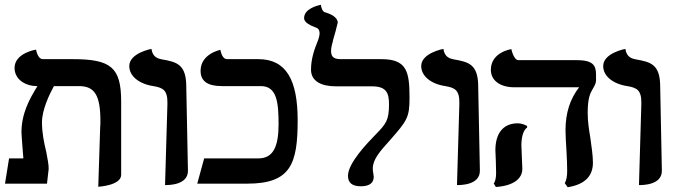

<svg xmlns="http://www.w3.org/2000/svg" viewBox="-20 -770 2827 805"><path d="M392 13C392 13 488 8 488 -37V-344C488 -488 445 -522 284 -522H159C146 -522 136 -538 131 -562C131 -562 41 -548 41 -485C41 -443 78 -409 137 -409C103 -354 70 -294 70 -214C70 -207 73 -173 75 -143C76 -130 77 -116 78 -106H18L1 0H177C179 -19 182 -42 184 -61C185 -77 179 -105 174 -133C174 -134 173 -136 173 -137C165 -171 156 -212 156 -257C156 -309 186 -372 206 -409H311C376 -409 401 -372 401 -262C401 -254 401 -245 400 -236Z M672 6C688 6 769 6 768 -55C766 -171 763 -289 761 -406C761 -500 722 -510 659 -521C644 -524 620 -529 615 -565C615 -565 522 -548 522 -493C522 -451 563 -418 623 -409C663 -402 683 -393 682 -336Z M1148 -249C1148 -155 1125 -106 1064 -106H836L807 0H1017C1200 0 1228 -84 1228 -266C1228 -435 1180 -522 1063 -522H932C919 -522 909 -535 904 -561C904 -561 821 -545 821 -473C821 -430 850 -409 910 -409H1074C1141 -409 1148 -340 1148 -249Z M1368 -556C1368 -569 1372 -586 1376 -597H1375C1379 -608 1396 -672 1396 -675C1396 -698 1366 -712 1341 -719C1338 -720 1330 -724 1325 -750C1312 -747 1255 -734 1255 -694C1255 -674 1285 -662 1303 -655C1310 -653 1320 -648 1320 -630C1320 -620 1315 -604 1311 -595C1298 -563 1284 -523 1284 -478C1284 -430 1326 -408 1389 -408H1540C1602 -408 1611 -378 1611 -332C1611 -265 1598 -250 1554 -205C1519 -169 1439 -86 1439 -33C1439 -4 1456 11 1493 11C1529 11 1547 -3 1547 -29C1547 -32 1546 -38 1545 -44C1544 -49 1543 -55 1543 -64C1543 -101 1573 -136 1614 -181C1688 -265 1697 -278 1697 -361C1697 -471 1685 -522 1579 -522H1411C1387 -522 1368 -526 1368 -556Z M1896 6C1912 6 1993 6 1992 -55C1990 -171 1987 -289 1985 -406C1985 -500 1946 -510 1883 -521C1868 -524 1844 -529 1839 -565C1839 -565 1746 -548 1746 -493C1746 -451 1787 -418 1847 -409C1887 -402 1907 -393 1906 -336Z M2444 -297C2444 -360 2455 -379 2464 -395C2472 -409 2479 -420 2479 -433V-457C2479 -497 2466 -518 2395 -518H2152C2141 -518 2129 -540 2124 -564C2124 -564 2038 -552 2038 -477C2038 -434 2075 -404 2137 -404H2408C2370 -355 2351 -296 2351 -224C2351 -203 2353 -170 2355 -138C2357 -106 2358 -73 2358 -53C2358 -31 2355 -15 2348 -2L2360 15C2430 4 2466 -30 2466 -88C2466 -118 2460 -156 2455 -193C2449 -228 2444 -262 2444 -297ZM2166 -161C2166 -195 2174 -225 2190 -235V-242C2177 -249 2163 -253 2151 -253C2088 -253 2057 -209 2057 -140C2057 -131 2058 -110 2059 -92C2059 -72 2060 -53 2060 -44C2060 -27 2057 -8 2050 -1L2059 14C2133 9 2170 -21 2170 -62C2170 -70 2169 -91 2168 -111C2167 -131 2166 -151 2166 -161Z M2659 6C2675 6 2756 6 2755 -55C2753 -171 2750 -289 2748 -406C2748 -500 2709 -510 2646 -521C2631 -524 2607 -529 2602 -565C2602 -565 2509 -548 2509 -493C2509 -451 2550 -418 2610 -409C2650 -402 2670 -393 2669 -336Z"/></svg>

Font: Libertinus Serif
Style: Bold
Weight: 700
Designer: Philipp H. Poll, Khaled Hosny
Foundry: Caleb Maclennan
Version: Version 7.050;RELEASE